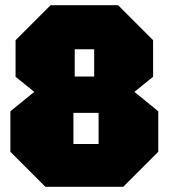

<svg xmlns="http://www.w3.org/2000/svg" viewBox="-20 -720 650 740"><path d="M268 -425H343V-530H268ZM263 -165H360V-285H263ZM155 0 20 -135V-291L112 -366L40 -424V-565L175 -700H435L570 -565V-424L498 -366L590 -291V-135L455 0Z"/></svg>

Font: Tektur SemiCondensed Black
Style: Regular
Weight: 900
Width: 4
Designer: Adam Jagosz
Foundry: Adam Jagosz
Version: Version 1.005;gftools[0.9.30]